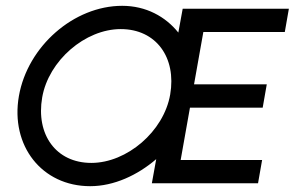

<svg xmlns="http://www.w3.org/2000/svg" viewBox="-20 -630 1043 660"><path d="M125 -295C147 -422 273 -530 395 -530C517 -530 587 -432 565 -305C543 -178 416 -70 294 -70C172 -70 103 -168 125 -295ZM400 -610C234 -610 75 -471 45 -300C15 -129 124 10 290 10C372 10 453 -28 517 -83L502 0H867L881 -80H601L633 -260H883L897 -340H647L679 -520H959L973 -600H608L593 -518C549 -573 482 -610 400 -610Z"/></svg>

Font: Gauge
Style: Italic
Weight: 400
Italic angle: -80°
Designer: Daniel Pimley
Foundry: Daniel Pimley
Version: Version 1.000;PS 001.001;hotconv 1.0.56